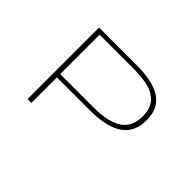

<svg xmlns="http://www.w3.org/2000/svg" viewBox="-115 -1015 1329 1329"><g transform="rotate(45 550.0 -350.0)"><path d="M229 0V-700H594Q658.5 -700 716.5 -690.8Q774.5 -681.5 819.5 -657.5Q864.5 -633.5 890.2 -590.2Q916 -547 916 -479Q916 -411 890.2 -366.5Q864.5 -322 819.5 -296.5Q774.5 -271 716.5 -260.5Q658.5 -250 594 -250H267V0ZM267 -282H591Q647 -282 698.5 -290Q750 -298 790.5 -319Q831 -340 854.5 -378.8Q878 -417.5 878 -479Q878 -540.5 854.5 -578Q831 -615.5 790.5 -635Q750 -654.5 698.5 -661.2Q647 -668 591 -668H267Z"/></g></svg>

Font: Trispace Expanded Thin
Style: Regular
Weight: 100
Width: 7
Designer: Tyler Finck
Foundry: Etcetera Type Company
Version: Version 1.210; ttfautohint (v1.8.3)